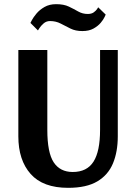

<svg xmlns="http://www.w3.org/2000/svg" viewBox="-20 -890 654 921"><path d="M307 11Q186 11 127 -55.5Q68 -122 68 -236V-650H207V-267Q207 -158 237.5 -111.5Q268 -65 329 -65Q397 -65 428.5 -114.5Q460 -164 460 -267V-650H545V-236Q545 -162 522 -106.5Q499 -51 447 -20Q395 11 307 11ZM375 -741Q342 -741 318 -753Q294 -765 271 -777Q248 -789 220 -789Q202 -789 189 -777.5Q176 -766 169 -755Q162 -744 162 -744L126 -780Q126 -780 133 -793.5Q140 -807 155 -825Q170 -843 193.5 -856.5Q217 -870 249 -870Q286 -870 310 -858.5Q334 -847 355 -835Q376 -823 401 -823Q419 -823 430 -831Q441 -839 446 -847Q451 -855 451 -855L487 -820Q487 -820 481.5 -808Q476 -796 463 -780.5Q450 -765 428.5 -753Q407 -741 375 -741Z"/></svg>

Font: Arsenal SC
Style: Bold
Weight: 700
Designer: Andrij Shevchenko
Foundry: Stairsfor
Version: Version 2.001; ttfautohint (v1.8.4.7-5d5b)